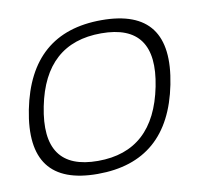

<svg xmlns="http://www.w3.org/2000/svg" viewBox="-63 -583 712 652"><g transform="rotate(-10 293.0 -257.0)"><path d="M232.4 -43.9Q425.3 -43.9 468.3 -258.3Q510.3 -468.8 317.4 -468.8Q124.5 -468.8 82.5 -258.3Q39.6 -43.9 232.4 -43.9ZM30.8 -256.3Q82 -512.7 326.2 -512.7Q570.3 -512.7 519 -256.3Q467.8 -0.5 223.6 -0.5Q-19.5 -0.5 30.8 -256.3Z"/></g></svg>

Font: Sansation Light
Style: Light Italic
Weight: 300
Designer: Bernd Montag
Version: Version 1.301